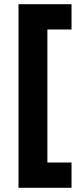

<svg xmlns="http://www.w3.org/2000/svg" viewBox="-20 -769 395 912"><path d="M319.8 -749V-628.9H205.1V2.9H319.8V123H67.9V-749Z"/></svg>

Font: TitilliumWeb-Bold
Style: Bold
Weight: 700
Version: Version 1.001;PS 57.000;hotconv 1.0.70;makeotf.lib2.5.55311